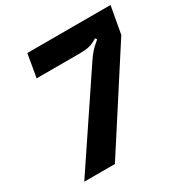

<svg xmlns="http://www.w3.org/2000/svg" viewBox="-174 -905 1011 1047"><g transform="rotate(-30 332.0 -381.5)"><path d="M429 -553Q444 -575 459.5 -593Q475 -611 507 -637L500 -648Q470 -629 445.5 -623.5Q421 -618 387 -618H115L140 -763H664L633 -592L251 0H58Z"/></g></svg>

Font: Open Sauce Sans ExBold Italic
Style: Regular
Weight: 800
Italic angle: -10°
Designer: Alfredo Marco Pradil
Foundry: Creative Sauce Fz LLC
Version: Version 1.477